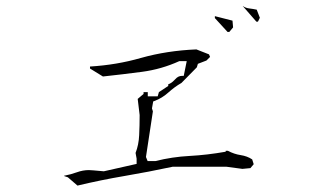

<svg xmlns="http://www.w3.org/2000/svg" viewBox="-20 -692 1040 623"><path d="M540 -150.9H715.3L766.6 -144L792.5 -146.5L803.2 -159.2L798.3 -174.8Q782.2 -185.5 761 -188.7Q739.7 -191.9 719.7 -202.6H712.4V-199.7Q651.4 -189 595.2 -186Q539.1 -183.1 484.4 -169.4H459L453.6 -182.6L476.1 -330.6L473.1 -340.3L477.1 -362.8L481 -364.3Q505.9 -373.5 525.4 -391.1Q545.9 -409.7 568.8 -422.9L618.7 -473.6L622.1 -484.9L649.9 -495.6L661.6 -507.3L658.2 -515.6L617.2 -531.7Q522 -527.8 437 -503.9Q358.9 -481.4 272 -476.1V-469.7L314 -443.8Q378.4 -450.7 441.2 -459Q503.9 -467.3 562 -493.7H577.1H585.9L576.2 -445.8H570.3Q558.1 -445.8 548.8 -435.1L544.9 -431.2Q536.1 -421.9 525.9 -418.5V-417V-413.1L495.6 -393.1L491.7 -379.4H459.5V-393.1H459H445.8V-387.2L426.8 -371.1L433.1 -318.8V-318.4Q433.1 -285.2 431.6 -253.7Q430.2 -222.2 419.9 -195.8L423.3 -177.2V-160.2L316.9 -136.2L283.2 -139.2Q275.4 -140.1 268.6 -140.1Q249 -140.1 229.7 -133.1Q210.4 -126 187.5 -121.6L188.5 -120.6L200.2 -116.7L231.4 -89.8Q307.1 -107.9 384.8 -121.1Q462.4 -134.3 540 -150.9ZM677.2 -639.6V-633.3L718.3 -588.4H724.1L736.3 -603L734.4 -625ZM768.1 -671.9 812 -621.6H816.9L823.2 -634.3L813 -660.6Q801.3 -663.1 789.1 -664.6Q776.9 -666 768.1 -672.4Z"/></svg>

Font: Bakudai
Style: ExtraLight
Weight: 200
Version: Version 1.48